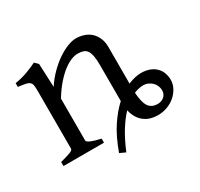

<svg xmlns="http://www.w3.org/2000/svg" viewBox="-123 -622 896 862"><g transform="rotate(-30 325.0 -190.5)"><path d="M518.6 -135.3Q495.1 -135.3 469.2 -124.5Q472.2 -74.7 486.8 -52.2Q501.5 -29.8 534.2 -29.8Q542 -29.8 550 -32.2Q558.1 -34.7 564.9 -40Q571.8 -45.4 576.2 -53.7Q580.6 -62 580.6 -73.2Q580.6 -85.4 575.7 -96.9Q570.8 -108.4 562.3 -116.7Q553.7 -125 542.5 -130.1Q531.2 -135.3 518.6 -135.3ZM468.8 -172.4Q488.3 -180.7 505.4 -184.3Q522.5 -188 535.6 -188Q562.5 -188 581.8 -180.2Q601.1 -172.4 613.5 -159.4Q626 -146.5 631.8 -129.6Q637.7 -112.8 637.7 -94.7Q637.7 -73.2 627.4 -53.7Q617.2 -34.2 599.9 -18.8Q582.5 -3.4 559.1 5.6Q535.6 14.6 509.3 14.6Q491.2 14.6 473.9 10Q456.5 5.4 441.9 -5.1Q427.2 -15.6 416.3 -32.5Q405.3 -49.3 399.9 -73.7Q374.5 -47.4 349.9 -7.8Q325.2 31.7 301.8 87.9L272 74.2Q297.9 2 330.1 -46.1Q362.3 -94.2 395.5 -124V-309.1Q395.5 -338.9 392.1 -357.4Q388.7 -376 381.3 -386.7Q374 -397.5 362.1 -401.4Q350.1 -405.3 333 -405.3Q317.9 -405.3 299.3 -397.9Q280.8 -390.6 259.5 -374.5Q238.3 -358.4 215.1 -332.3Q191.9 -306.2 168.5 -268.1V-50.8Q168.5 -43.5 186.8 -35.6Q205.1 -27.8 236.8 -21V0H26.9V-21Q59.1 -29.3 77.1 -35.9Q95.2 -42.5 95.2 -50.8V-347.2Q95.2 -366.2 93.8 -377.4Q92.3 -388.7 85.7 -395Q79.1 -401.4 65.4 -404.3Q51.8 -407.2 26.9 -410.2V-429.7Q60.1 -435.1 88.4 -445.1Q116.7 -455.1 144 -468.8L161.1 -451.7L166.5 -330.1Q188 -362.8 213.9 -388.4Q239.7 -414.1 266.1 -431.9Q292.5 -449.7 317.1 -459.2Q341.8 -468.8 360.8 -468.8Q381.8 -468.8 401.4 -462.4Q420.9 -456.1 435.8 -442.9Q450.7 -429.7 459.7 -409.4Q468.8 -389.2 468.8 -361.8Z"/></g></svg>

Font: Gentium Unicode
Style: Regular
Weight: 400
Version: Version 1.009